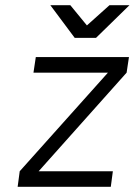

<svg xmlns="http://www.w3.org/2000/svg" viewBox="-20 -720 519 740"><path d="M174 -700 268 -574H350L479 -700H402L315 -622L251 -700ZM48 0H407L415 -60H129L468 -440L477 -500H118L109 -440H396L56 -60Z"/></svg>

Font: Unageo
Style: Light-Italic
Weight: 300
Designer: Richard Sepsi
Foundry: Richard Sepsi
Version: Version 2.000